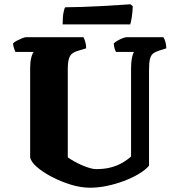

<svg xmlns="http://www.w3.org/2000/svg" viewBox="-20 -878 823 898"><path d="M401 0Q358 0 311 -14.5Q264 -29 222 -51Q180 -73 152 -97.5Q124 -122 121 -143V-561Q121 -587 126 -607.5Q131 -628 138 -635H52Q50 -640 46 -651Q42 -662 41 -675Q46 -681 58.5 -687.5Q71 -694 83.5 -699Q96 -704 101 -704H370Q374 -698 378.5 -683.5Q383 -669 383 -652L340 -639Q327 -635 317 -627Q307 -619 302 -602Q297 -585 297 -553V-142Q310 -133 327.5 -123Q345 -113 364 -105Q383 -97 400 -92Q417 -87 429 -87Q467 -87 496.5 -94.5Q526 -102 550 -115.5Q574 -129 593 -146V-560Q593 -586 597 -607Q601 -628 607 -635H523Q519 -640 516 -651Q513 -662 512 -675Q518 -681 530 -688Q542 -695 554 -699.5Q566 -704 572 -704H744Q749 -697 753 -684.5Q757 -672 758 -652L726 -642Q707 -636 696.5 -628Q686 -620 681.5 -602.5Q677 -585 677 -550V-103Q660 -83 629 -64.5Q598 -46 559.5 -31.5Q521 -17 480 -8.5Q439 0 401 0ZM273 -764Q273 -799 277 -819Q281 -839 285 -844Q318 -844 362.5 -845.5Q407 -847 453 -849.5Q499 -852 536 -854.5Q573 -857 590 -858L601 -849Q600 -819 596 -795.5Q592 -772 589 -764Z"/></svg>

Font: Texturina Medium 12pt Black
Style: Regular
Weight: 900
Version: Version 1.002